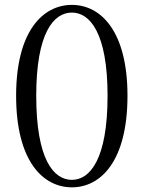

<svg xmlns="http://www.w3.org/2000/svg" viewBox="-20 -763 597 797"><path d="M278.4 14.6C398.2 14.6 509.2 -94.1 509.2 -365.5C509.2 -634.2 398.2 -742.7 278.4 -742.7C158.3 -742.7 46.9 -634.2 46.9 -365.5C46.9 -94.1 158.3 14.6 278.4 14.6ZM278.4 -16.4C203.3 -16.4 130.4 -99.5 130.4 -365.5C130.4 -627.9 203.3 -710.8 278.4 -710.8C352.4 -710.8 426.5 -627.7 426.5 -365.5C426.5 -99.7 352.4 -16.4 278.4 -16.4Z"/></svg>

Font: Source Han Serif TW VF
Style: Regular
Weight: 250
Designer: Ryoko NISHIZUKA 西塚涼子 (kana & ideographs); Frank Grießhammer (Latin, Greek & Cyrillic); Wenlong ZHANG 张文龙 (bopomofo); San
Foundry: Adobe
Version: Version 2.002;hotconv 1.1.0;makeotfexe 2.6.0